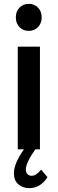

<svg xmlns="http://www.w3.org/2000/svg" viewBox="-20 -774 303 995"><path d="M129 -754Q158 -754 177 -734.5Q196 -715 196 -684Q196 -653 177 -633.5Q158 -614 129 -614Q100 -614 81 -633.5Q62 -653 62 -684Q62 -715 81 -734.5Q100 -754 129 -754ZM163 0Q114 69 114 105Q114 120 122.5 128.5Q131 137 144 137Q168 137 193 105L226 144Q190 201 131 201Q99 201 75.5 181.5Q52 162 52 123Q52 74 104 0H72V-532H187V0Z"/></svg>

Font: Steamflix Grotesk
Style: Regular
Weight: 400
Designer: Julieta Ulanovsky
Foundry: Julieta Ulanovsky
Version: Version 4.000;PS 004.000;hotconv 1.0.88;makeotf.lib2.5.64775